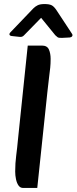

<svg xmlns="http://www.w3.org/2000/svg" viewBox="-20 -920 378 948"><path d="M94 8Q80 8 71.5 -4Q63 -16 59 -35Q55 -54 55 -73Q55 -114 60 -152Q65 -190 69 -234L117 -695H187Q213 -695 221.5 -675.5Q230 -656 230 -629Q230 -605 228 -586Q226 -567 222.5 -540Q219 -513 214 -466L164 8ZM32 -761Q25 -754 27 -748.5Q29 -743 39 -742L76 -738Q84 -737 89 -739Q94 -741 98 -745L183 -832L253 -746Q258 -741 264 -736.5Q270 -732 287 -733L325 -735Q333 -736 336.5 -741.5Q340 -747 335 -754L260 -868Q247 -888 235 -894Q223 -900 200 -900Q178 -900 166 -894Q154 -888 145 -879Z"/></svg>

Font: Alkatra
Style: Regular
Weight: 400
Designer: Suman Bhandary
Version: Version 1.100;gftools[0.9.22]